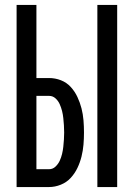

<svg xmlns="http://www.w3.org/2000/svg" viewBox="-20 -755 540 775"><path d="M373 0H453V-735H373ZM47 0H178Q202 0 225.5 -9.5Q249 -19 265.5 -37Q282 -55 292.5 -77Q303 -99 309 -123Q315 -147 317 -171.5Q319 -196 319 -220Q319 -245 317 -269.5Q315 -294 309 -317.5Q303 -341 292.5 -363.5Q282 -386 265.5 -404Q249 -422 226 -431Q203 -440 178 -440H127V-735H47ZM127 -72V-368H178Q193 -368 204 -358Q215 -348 221 -334.5Q227 -321 230.5 -307Q234 -293 235.5 -278.5Q237 -264 238 -249.5Q239 -235 239 -220Q239 -206 238 -191.5Q237 -177 235.5 -162.5Q234 -148 230.5 -133.5Q227 -119 221 -106Q215 -93 204 -82.5Q193 -72 178 -72Z"/></svg>

Font: Iosevka SS09
Style: Regular
Weight: 400
Monospace: yes
Designer: Belleve Invis
Foundry: Belleve Invis
Version: Version 5.2.1; ttfautohint (v1.8.3)